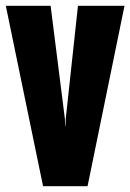

<svg xmlns="http://www.w3.org/2000/svg" viewBox="-30 -640 448 660"><path d="M118 0 -10 -620H144L193 -232L194 -206H195L196 -232L238 -620H398L271 0Z"/></svg>

Font: Smooch Sans Black
Style: Regular
Weight: 900
Designer: Robert E. Leuschke
Foundry: Robert E. Leuschke
Version: Version 1.010; ttfautohint (v1.8.3)